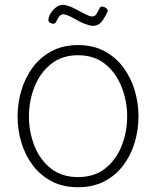

<svg xmlns="http://www.w3.org/2000/svg" viewBox="-20 -766 645 794"><path d="M363.8 -659.2Q359.4 -659.2 350.6 -661.1Q322.3 -668.5 293.9 -685.3Q265.6 -702.1 246.1 -706.5Q244.6 -707 241.7 -707Q232.4 -707 225.1 -698.2Q217.8 -689.5 210.9 -673.8Q208 -668 200.2 -668Q193.8 -668 187 -671.9Q180.2 -675.8 180.2 -681.6Q180.2 -695.8 189.2 -710.7Q198.2 -725.6 211.9 -735.8Q225.6 -746.1 240.7 -746.1Q242.7 -746.1 248.5 -745.1Q265.6 -742.2 288.3 -730.5Q311 -718.8 331.3 -708.3Q351.6 -697.8 361.8 -697.8Q373 -697.8 380.1 -710.2Q387.2 -722.7 393.6 -734.9Q395.5 -738.8 401.9 -738.8Q409.7 -738.8 418.2 -732.9Q426.8 -727.1 425.3 -720.2Q418 -701.2 403.3 -680.2Q388.7 -659.2 363.8 -659.2ZM302.7 8.3Q240.2 8.3 193.4 -16.4Q146.5 -41 115.2 -82.8Q84 -124.5 68.4 -176.8Q52.7 -229 52.7 -284.2Q52.7 -339.4 68.4 -392.1Q84 -444.8 115.2 -487.1Q146.5 -529.3 193.4 -554.4Q240.2 -579.6 302.7 -579.6Q365.2 -579.6 412.1 -554.4Q459 -529.3 490.2 -487.1Q521.5 -444.8 537.1 -392.1Q552.7 -339.4 552.7 -284.2Q552.7 -229 537.1 -176.8Q521.5 -124.5 490.2 -82.8Q459 -41 412.1 -16.4Q365.2 8.3 302.7 8.3ZM302.7 -33.7Q371.1 -33.7 416.3 -70.3Q461.4 -106.9 483.6 -164.3Q505.9 -221.7 505.9 -284.2Q505.9 -347.7 483.2 -405.8Q460.4 -463.9 415.3 -500.7Q370.1 -537.6 302.7 -537.6Q235.4 -537.6 190.2 -500.7Q145 -463.9 122.3 -405.8Q99.6 -347.7 99.6 -284.2Q99.6 -221.7 121.8 -164.3Q144 -106.9 189.2 -70.3Q234.4 -33.7 302.7 -33.7Z"/></svg>

Font: Cutive Mono
Style: Regular
Weight: 400
Designer: Vernon Adams
Foundry: Vernon Adams
Version: Version 1.110; ttfautohint (v1.8.4.7-5d5b)